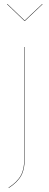

<svg xmlns="http://www.w3.org/2000/svg" viewBox="-20 -753 247 964"><path d="M191.9 -732.9 193.8 -731.9 105 -647.9H103L15.1 -731.9L17.1 -732.9L104 -649.9ZM105 -517.1V32.2Q105 94.7 86.7 128.4Q68.4 162.1 23.9 190.9L22.9 189Q66.9 160.6 85 127.2Q103 93.8 103 32.2V-517.1Z"/></svg>

Font: Fira Sans Compressed Two
Style: Regular
Weight: 100
Width: 1
Designer: Carrois Corporate & Edenspiekermann AG
Foundry: Carrois Corporate GbR & Edenspiekermann AG
Version: Version 4.203;PS 004.203;hotconv 1.0.88;makeotf.lib2.5.64775